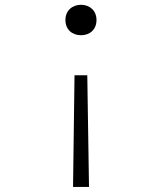

<svg xmlns="http://www.w3.org/2000/svg" viewBox="-20 -532 660 782"><path d="M283.5 -225.5 277.5 229.5H342.5L335.5 -225.5ZM246.5 -450.5C246.5 -411 274.5 -388.5 310 -388.5C345 -388.5 373 -411 373 -450.5C373 -489 345 -512.5 310 -512.5C274.5 -512.5 246.5 -489 246.5 -450.5Z"/></svg>

Font: Monaspace Krypton ExtraLight
Style: Regular
Weight: 200
Designer: Riley Cran & the Lettermatic Team
Foundry: Lettermatic
Version: Version 1.101 (Monaspace Krypton)